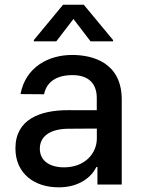

<svg xmlns="http://www.w3.org/2000/svg" viewBox="-20 -787 609 819"><path d="M230.1 12.1C320.3 12.1 371.1 -33.7 391.3 -74.6H395.6V0H499.3V-362.2C499.3 -521 374.3 -552.6 287.6 -552.6C188.9 -552.6 89.5 -502.5 67.5 -385.7L168 -384.9C177.9 -435 217.7 -466.6 289.1 -466.6C357.6 -466.6 392.8 -430.8 392.8 -369V-316.8L270.6 -317.1C150.6 -317.1 45.8 -278.1 45.8 -154.1C45.8 -46.9 126.4 12.1 230.1 12.1ZM124.3 -610.8H220.2L293.3 -706L366.1 -610.8H462.4V-616.1L337.4 -766.7H248.9L124.3 -616.1ZM149.9 -152.7C149.9 -209.5 199.6 -237.6 273.1 -237.9L393.1 -238.6V-196.7C393.1 -132.1 341.6 -73.2 253.2 -73.2C193.2 -73.2 149.9 -100.1 149.9 -152.7Z"/></svg>

Font: Magic Ui Pro Medium
Style: Regular
Weight: 500
Designer: Stefan Endress, Andreas Faust
Version: Version 1.000;FEAKit 1.0